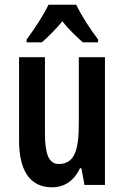

<svg xmlns="http://www.w3.org/2000/svg" viewBox="-20 -786 528 816"><path d="M304 -766H186C168 -726 125 -661 93 -618V-606H158C180 -626 216 -659 245 -696C273 -659 307 -629 332 -606H397V-618C361 -665 325 -722 304 -766ZM426 -543H315V-261C315 -148 297 -89 229 -89C188 -89 171 -131 171 -218V-543H61V-189C61 -66 104 10 201 10C254 10 295 -18 320 -71H326L339 0H426Z"/></svg>

Font: Noto Sans Gurmukhi UI ExtraCondensed SemiBold
Style: Regular
Weight: 600
Width: 2
Designer: Jelle Bosma - Monotype Design Team
Foundry: Monotype Imaging Inc.
Version: Version 2.004